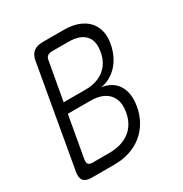

<svg xmlns="http://www.w3.org/2000/svg" viewBox="-170 -858 939 987"><g transform="rotate(-30 300.0 -365.0)"><path d="M220 -730H348Q395 -730 430.5 -716.5Q466 -703 488 -679.5Q510 -656 518.5 -622Q527 -588 519 -547Q513 -513 499 -483.5Q485 -454 464.5 -432Q444 -410 418.5 -396Q393 -382 365 -378Q397 -374 420.5 -360Q444 -346 458.5 -323Q473 -300 477.5 -269Q482 -238 475 -200Q467 -154 445.5 -117Q424 -80 392 -54Q360 -28 318 -14Q276 0 226 0H91Q57 0 43.5 -16.5Q30 -33 36 -67L141 -663Q146 -697 166 -713.5Q186 -730 220 -730ZM149 -346 105 -98Q103 -81 109.5 -73Q116 -65 133 -65H234Q306 -65 353 -100Q400 -135 412 -202Q424 -270 389.5 -308Q355 -346 283 -346ZM160 -408H291Q357 -408 400.5 -442Q444 -476 454 -538Q465 -601 433.5 -633Q402 -665 337 -665H239Q222 -665 212 -657Q202 -649 200 -632Z"/></g></svg>

Font: Maple Mono ExtraLight
Style: Italic
Weight: 275
Italic angle: -10°
Monospace: yes
Designer: subframe7536
Version: Version 7.000